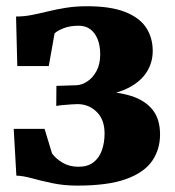

<svg xmlns="http://www.w3.org/2000/svg" viewBox="-20 -586 560 616"><path d="M227.5 9.5Q185.5 9.5 148.5 1.8Q111.5 -6 82.5 -14Q53.5 -22 32.5 -22.5L24 -172.5H123L147 -93.5Q159 -77 180.8 -64Q202.5 -51 232 -51Q261 -51 279.5 -65Q298 -79 306.8 -103.5Q315.5 -128 315.5 -158Q315.5 -202.5 290 -227.2Q264.5 -252 228.5 -252Q221.5 -252 207.8 -251Q194 -250 180.5 -248.8Q167 -247.5 160.5 -246L161 -310.5L224.5 -312.5Q242.5 -313 260.2 -324.8Q278 -336.5 289.8 -358.5Q301.5 -380.5 301.5 -411.5Q301.5 -440 293 -460.8Q284.5 -481.5 269.2 -492.5Q254 -503.5 232.5 -503.5Q204 -503.5 183 -495Q162 -486.5 155 -478.5L136.5 -374H35.5L31.5 -533Q57.5 -533 82.5 -538Q107.5 -543 134 -549.5Q160.5 -556 191.5 -561Q222.5 -566 260 -566Q334 -566 380.5 -548Q427 -530 448.5 -497.8Q470 -465.5 470 -422.5Q470 -386.5 451.5 -356.2Q433 -326 394.8 -305.5Q356.5 -285 297 -278L297.5 -293Q356.5 -292 400.5 -278.2Q444.5 -264.5 469 -234.5Q493.5 -204.5 493.5 -154.5Q493.5 -106.5 468 -69.5Q442.5 -32.5 384.5 -11.5Q326.5 9.5 227.5 9.5Z"/></svg>

Font: Merriweather 28pt Black
Style: Regular
Weight: 900
Version: Version 2.100